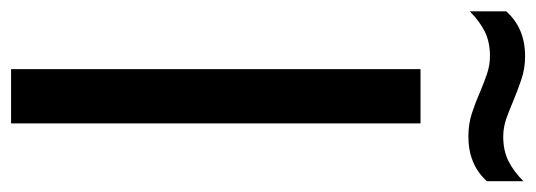

<svg xmlns="http://www.w3.org/2000/svg" viewBox="-369 -638 969 347"><g transform="rotate(90 115.5 -464.5)"><path d="M67 0V-740H165V0ZM188.5 -826.5Q166 -826.5 146.2 -833Q126.5 -839.5 108.5 -847.5Q92 -854.5 76 -860Q60 -865.5 43 -865.5Q18 -865.5 -0.8 -856.2Q-19.5 -847 -37.5 -829V-895Q-7 -929 43.5 -929Q66 -929 85.8 -922.2Q105.5 -915.5 123.5 -908Q140 -901 156 -895.2Q172 -889.5 189 -889.5Q214 -889.5 232.8 -898.8Q251.5 -908 269.5 -926V-860Q239.5 -826.5 188.5 -826.5Z"/></g></svg>

Font: Encode Sans Cnd Md
Style: Regular
Weight: 500
Width: 3
Designer: Multiple Designers
Foundry: Impallari Type
Version: Version 3.002; ttfautohint (v1.8.3) -l 8 -r 50 -G 200 -x 14 